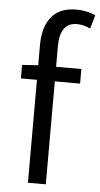

<svg xmlns="http://www.w3.org/2000/svg" viewBox="-56 -844 460 879"><g transform="rotate(5 173.5 -404.5)"><path d="M347.2 -791 329.1 -728Q297.4 -743.2 267.1 -743.2Q189 -743.2 189 -632.8V-540H305.2V-473.1H189V0H106.9V-473.1H33.2V-535.2L106.9 -540V-633.8Q106.9 -715.8 144.8 -762.5Q182.6 -809.1 259.8 -809.1Q283.2 -809.1 305.7 -804.2Q328.1 -799.3 347.2 -791Z"/></g></svg>

Font: `nÑOS CN Normal
Style: Regular
Weight: 350
Designer: Ryoko NISHIZUKA ?XZm?[P (kana & ideographs); Paul D. Hunt (Latin, Greek & Cyrillic); Wenlong ZHANG _ e??? (bopomofo); Sa
Foundry: Adobe Systems Incorporated
Version: Version 1.004 June 21, 2023